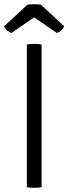

<svg xmlns="http://www.w3.org/2000/svg" viewBox="-24 -896 327 919"><path d="M104.5 -683Q117.5 -686 138.5 -686Q160.5 -686 175 -683V0Q160.5 3 138.5 3Q117.5 3 104.5 0ZM172 -873.5 283 -770.5Q278.5 -758 268.2 -749.5Q258 -741 248.5 -738L139.5 -813L30.5 -738Q21 -741 10.8 -749.5Q0.5 -758 -4 -770.5L107 -873.5Q122 -876 139.5 -876Q157 -876 172 -873.5Z"/></svg>

Font: Signika Negative SC Light
Style: Regular
Weight: 300
Designer: Anna Giedryś
Foundry: Anna Giedryś
Version: Version 2.000; ttfautohint (v1.8.3) -l 8 -r 50 -G 200 -x 9 -